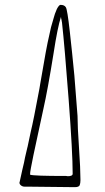

<svg xmlns="http://www.w3.org/2000/svg" viewBox="-20 -770 431 790"><path d="M186 -1 95 -2H81Q73 -2 66.5 -7Q60 -12 60 -19L61 -21V-22L72 -72Q80 -104 83 -122Q95 -174 93 -164L107 -230Q117 -270 142 -404L146 -428Q172 -582 182 -622Q189 -659 200 -693Q205 -713 214 -733Q223 -750 229 -750Q245 -750 251 -740Q257 -731 267 -642Q277 -553 286 -459L299 -293Q299 -250 305 -163Q311 -75 311 -32V-28Q311 -17 308 -8Q304 0 289 0H280ZM279 -55Q279 -142 262.5 -360Q246 -578 235 -678Q235 -677 233 -689Q231 -694 231 -701Q217 -659 200 -548Q176 -399 159 -324Q104 -74 104 -57V-51Q121 -46 247 -46H252Q255 -45 259 -45Q279 -45 279 -55Z"/></svg>

Font: Amatic SC
Style: Regular
Weight: 400
Designer: Multiple Designers
Foundry: Vernon Adams
Version: Version 2.505